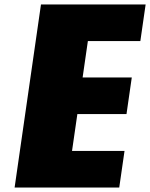

<svg xmlns="http://www.w3.org/2000/svg" viewBox="-20 -845 676 865"><path d="M636.1 -825H164.6L45.8 0H517.2L541 -165H304.5L328.5 -331H549.9L573.7 -496H352.2L375.9 -660H612.3Z"/></svg>

Font: Blink
Style: WideObl
Weight: 400
Designer: Mew Too
Foundry: Cannot Into Space Fonts
Version: Version 001.000